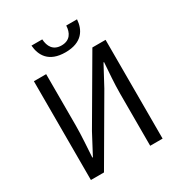

<svg xmlns="http://www.w3.org/2000/svg" viewBox="-213 -1087 1159 1234"><g transform="rotate(-30 366.5 -469.5)"><path d="M101 0H198L469 -465L549 -614H553C548 -540 541 -462 541 -385V0H633V-733H535L264 -269L185 -120H181C185 -193 192 -276 192 -352V-733H101ZM371 -792C495 -792 535 -864 540 -939H460C458 -887 434 -843 371 -843C308 -843 285 -887 282 -939H202C208 -864 247 -792 371 -792Z"/></g></svg>

Font: Noto Sans Mono CJK SC
Style: Regular
Weight: 400
Designer: Ryoko NISHIZUKA 西塚涼子 (kana, bopomofo & ideographs); Paul D. Hunt (Latin, Greek & Cyrillic); Sandoll Communications 산돌커뮤니
Foundry: Adobe
Version: Version 2.004;hotconv 1.0.118;makeotfexe 2.5.65603